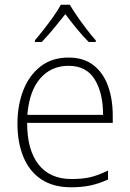

<svg xmlns="http://www.w3.org/2000/svg" viewBox="-20 -784 553 814"><path d="M271 -540Q335 -540 376.5 -507.5Q418 -475 438 -419.5Q458 -364 458 -294V-263H95Q95 -148 143.5 -86.5Q192 -25 283 -25Q329 -25 362 -32.5Q395 -40 438 -61V-23Q401 -6 364.5 2Q328 10 282 10Q205 10 154.5 -24Q104 -58 79 -119Q54 -180 54 -260Q54 -337 78.5 -400.5Q103 -464 151.5 -502Q200 -540 271 -540ZM271 -505Q197 -505 150.5 -451.5Q104 -398 96 -297H417Q417 -390 381.5 -447.5Q346 -505 271 -505ZM276 -764Q288 -743 307 -715.5Q326 -688 347 -660.5Q368 -633 386 -613V-606H356Q330 -632 304 -664Q278 -696 257 -724Q235 -696 208.5 -664Q182 -632 157 -606H128V-613Q146 -634 167 -661Q188 -688 207.5 -715.5Q227 -743 238 -764Z"/></svg>

Font: Noto Sans Disp ExtLt
Style: Regular
Weight: 200
Designer: Monotype Design Team
Foundry: Monotype Imaging Inc.
Version: Version 2.000;GOOG;noto-source:20170915:90ef993387c0